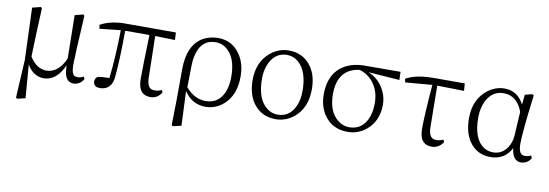

<svg xmlns="http://www.w3.org/2000/svg" viewBox="-55 -900 4227 1479"><g transform="rotate(10 2058.5 -160.5)"><path d="M586.9 -52.7 595.7 -34.2Q566.4 12.7 517.6 13.7Q463.9 13.7 448.2 -49.8Q442.4 -77.1 441.4 -116.2Q384.8 12.7 284.2 13.7Q219.7 13.7 172.9 -42Q161.1 -56.6 153.3 -71.3L173.8 189.5L111.3 204.1L100.6 197.3L117.2 -100.6L102.5 -506.8L168.9 -523.4L177.7 -514.6Q174.8 -430.7 168.9 -309.6Q164.1 -185.5 163.1 -134.8Q214.8 -50.8 292 -47.9Q376 -47.9 428.7 -143.6Q434.6 -155.3 440.4 -168L435.5 -506.8L501 -523.4L509.8 -514.6Q491.2 -182.6 491.2 -134.8Q491.2 -128.9 491.2 -124Q492.2 -54.7 518.6 -43.9Q527.3 -40 540 -40Q562.5 -40 586.9 -52.7Z M1074.2 -456.1 1081.1 -130.9Q1083 -57.6 1120.1 -45.9Q1130.9 -43 1144.5 -43Q1168 -43 1198.2 -55.7L1205.1 -37.1Q1173.8 12.7 1120.1 13.7Q1039.1 13.7 1025.4 -68.4Q1021.5 -88.9 1021.5 -114.3Q1021.5 -218.8 1029.3 -456.1H839.8Q837.9 -219.7 825.2 -93.8Q816.4 2 739.3 11.7Q730.5 12.7 722.7 12.7Q679.7 12.7 672.9 -20.5Q671.9 -25.4 671.9 -30.3Q672.9 -57.6 693.4 -69.3Q728.5 -76.2 783.2 -76.2Q801.8 -236.3 805.7 -454.1L641.6 -436.5L636.7 -466.8Q709 -506.8 814.5 -510.7Q829.1 -510.7 843.8 -510.7H1226.6L1229.5 -452.1Z M1541 -30.3Q1648.4 -30.3 1688.5 -135.7Q1706.1 -184.6 1706.1 -248Q1706.1 -404.3 1622.1 -464.8Q1585.9 -490.2 1543 -490.2Q1436.5 -490.2 1403.3 -377Q1390.6 -335 1389.6 -281.2Q1389.6 -228.5 1386.7 -110.4Q1454.1 -31.2 1541 -30.3ZM1322.3 2 1323.2 -236.3Q1323.2 -432.6 1441.4 -498Q1492.2 -525.4 1556.6 -525.4Q1662.1 -525.4 1723.6 -440.4Q1776.4 -369.1 1776.4 -261.7Q1776.4 -116.2 1688.5 -39.1Q1627 13.7 1547.9 13.7Q1442.4 12.7 1381.8 -80.1L1393.6 189.5L1329.1 204.1L1318.4 197.3Z M2098.6 13.7Q1987.3 13.7 1923.8 -71.3Q1872.1 -141.6 1872.1 -253.9Q1872.1 -395.5 1966.8 -473.6Q2031.2 -525.4 2108.4 -525.4Q2223.6 -525.4 2286.1 -435.5Q2334 -366.2 2334 -261.7Q2334 -112.3 2237.3 -35.2Q2174.8 13.7 2098.6 13.7ZM2106.4 -23.4Q2200.2 -23.4 2242.2 -115.2Q2265.6 -168 2265.6 -235.4Q2265.6 -390.6 2189.5 -456.1Q2151.4 -489.3 2101.6 -489.3Q2012.7 -489.3 1968.8 -403.3Q1941.4 -348.6 1941.4 -276.4Q1941.4 -114.3 2024.4 -51.8Q2061.5 -23.4 2106.4 -23.4Z M2667 -23.4Q2757.8 -23.4 2801.8 -105.5Q2830.1 -160.2 2830.1 -239.3Q2830.1 -348.6 2762.7 -418.9Q2723.6 -458 2670.9 -472.7Q2501 -451.2 2500 -254.9Q2500 -121.1 2574.2 -58.6Q2616.2 -23.4 2667 -23.4ZM2985.4 -449.2 2742.2 -466.8Q2830.1 -429.7 2871.1 -340.8Q2893.6 -292 2893.6 -240.2Q2893.6 -111.3 2806.6 -39.1Q2743.2 13.7 2661.1 13.7Q2542 13.7 2478.5 -76.2Q2430.7 -143.6 2430.7 -241.2Q2430.7 -406.2 2548.8 -474.6Q2614.3 -511.7 2707 -511.7L2983.4 -512.7Z M3280.3 -457 3284.2 -132.8Q3285.2 -53.7 3329.1 -44.9Q3336.9 -43 3345.7 -43Q3371.1 -43 3399.4 -55.7L3408.2 -37.1Q3374 12.7 3319.3 13.7Q3238.3 13.7 3225.6 -72.3Q3222.7 -91.8 3222.7 -115.2Q3222.7 -213.9 3242.2 -456.1L3033.2 -438.5L3026.4 -465.8Q3096.7 -506.8 3217.8 -509.8Q3237.3 -510.7 3257.8 -510.7H3486.3L3490.2 -453.1Z M3933.6 -185.5 3944.3 -368.2Q3908.2 -470.7 3822.3 -486.3Q3808.6 -488.3 3794.9 -488.3Q3706.1 -488.3 3662.1 -401.4Q3633.8 -344.7 3633.8 -269.5Q3633.8 -102.5 3719.7 -45.9Q3752 -25.4 3792 -25.4Q3862.3 -25.4 3903.3 -87.9Q3930.7 -128.9 3933.6 -185.5ZM4085.9 -52.7 4094.7 -32.2Q4067.4 12.7 4016.6 13.7Q3952.1 13.7 3940.4 -83Q3940.4 -84 3940.4 -85Q3890.6 12.7 3779.3 13.7Q3668.9 13.7 3609.4 -76.2Q3564.5 -145.5 3564.5 -253.9Q3564.5 -395.5 3658.2 -473.6Q3721.7 -525.4 3796.9 -525.4Q3899.4 -524.4 3948.2 -426.8L3957 -504.9L4013.7 -519.5L4025.4 -511.7Q3988.3 -219.7 3988.3 -127.9Q3988.3 -51.8 4024.4 -43Q4032.2 -41 4040 -41Q4064.5 -42 4085.9 -52.7Z"/></g></svg>

Font: GenYoMin JP Light
Style: Regular
Weight: 300
Version: Version 1.001;PS 1;hotconv 16.6.51;makeotf.lib2.5.65220 DEVE